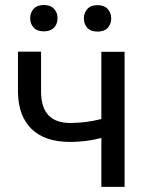

<svg xmlns="http://www.w3.org/2000/svg" viewBox="-20 -731 583 751"><path d="M467.3 0H376.5V-191.4Q316.9 -175.8 254.4 -175.8Q155.3 -175.8 103.3 -226.6Q51.3 -277.3 50.3 -371.1V-528.8H140.6V-368.2Q143.1 -250 254.4 -250Q316.9 -250 376.5 -265.6V-528.3H467.3ZM98.1 -659.7Q98.1 -681.6 111.6 -696.5Q125 -711.4 151.4 -711.4Q177.7 -711.4 191.4 -696.5Q205.1 -681.6 205.1 -659.7Q205.1 -637.7 191.4 -623Q177.7 -608.4 151.4 -608.4Q125 -608.4 111.6 -623Q98.1 -637.7 98.1 -659.7ZM308.1 -658.7Q308.1 -680.7 321.5 -695.8Q335 -710.9 361.3 -710.9Q387.7 -710.9 401.4 -695.8Q415 -680.7 415 -658.7Q415 -636.7 401.4 -622.1Q387.7 -607.4 361.3 -607.4Q335 -607.4 321.5 -622.1Q308.1 -636.7 308.1 -658.7Z"/></svg>

Font: Roboto
Style: Regular
Weight: 400
Designer: Google
Version: Version 2.001047; 2015